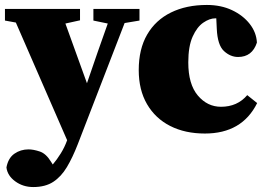

<svg xmlns="http://www.w3.org/2000/svg" viewBox="-25 -523 1081 775"><path d="M352 -440V-487H538V-440L478 -430L289 59Q268 113 245 151.5Q222 190 190 211Q158 232 109 232Q68 232 36.5 209Q5 186 1 153Q8 115 33 97.5Q58 80 90 80Q110 80 135.5 88.5Q161 97 181 130L188 141Q205 121 220.5 96Q236 71 246 43L39 -432L-5 -440V-487H298V-441L239 -428L326 -187L369 -312L410 -428Z M802 16Q722 16 662 -14.5Q602 -45 568.5 -102.5Q535 -160 535 -240Q535 -325 569 -383.5Q603 -442 665 -472.5Q727 -503 810 -503Q867 -503 911.5 -482Q956 -461 983 -426.5Q1010 -392 1012 -351Q993 -293 936 -293Q905 -293 879 -317Q853 -341 850 -407L848 -449H844Q821 -449 795.5 -431.5Q770 -414 752.5 -375Q735 -336 735 -271Q735 -183 773.5 -137.5Q812 -92 867 -92Q933 -92 973 -139L1013 -107Q952 16 802 16Z"/></svg>

Font: Source Serif 4 Black
Style: Regular
Weight: 900
Designer: Frank Grießhammer
Foundry: Adobe
Version: Version 4.005;hotconv 1.1.0;makeotfexe 2.6.0